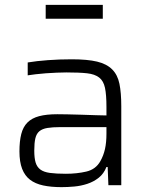

<svg xmlns="http://www.w3.org/2000/svg" viewBox="-20 -762 611 790"><path d="M60 0ZM233 8Q190 8 157.5 1Q125 -6 103.5 -22.5Q82 -39 71 -67.5Q60 -96 60 -139Q60 -181 67.5 -210.5Q75 -240 93 -258Q111 -276 141 -284Q171 -292 216 -292Q229 -292 256.5 -291.5Q284 -291 315 -290Q346 -289 374.5 -288Q403 -287 418 -287V-322Q418 -372 412 -400.5Q406 -429 388 -443Q370 -457 338 -460.5Q306 -464 253 -464Q236 -464 213.5 -463Q191 -462 169 -460.5Q147 -459 127 -456.5Q107 -454 94 -452V-505Q130 -511 177 -514.5Q224 -518 275 -518Q340 -518 379.5 -508.5Q419 -499 441.5 -476.5Q464 -454 471.5 -417Q479 -380 479 -325V0H426L423 -75H418Q407 -47 386 -30.5Q365 -14 339 -5.5Q313 3 285.5 5.5Q258 8 233 8ZM251 -47Q296 -47 335 -56Q374 -65 393 -99Q406 -122 412 -149Q418 -176 418 -212V-239H229Q196 -239 175 -235.5Q154 -232 142 -222Q130 -212 125.5 -193Q121 -174 121 -142Q121 -112 126.5 -93.5Q132 -75 146 -64.5Q160 -54 185.5 -50.5Q211 -47 251 -47ZM168 -685ZM168 -685V-742H403V-685Z"/></svg>

Font: Azeri Sans Light
Style: Regular
Weight: 300
Designer: Hector Gatti & Omnibus-Type (original fonts) / Cristiano Sobral (main changes and remastering)
Version: Version 1.000; ttfautohint (v1.6)